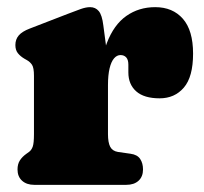

<svg xmlns="http://www.w3.org/2000/svg" viewBox="-20 -517 570 537"><path d="M259 -264Q259 -345 278.8 -396.5Q298.5 -448 333.5 -472.5Q368.5 -497 414 -497Q463 -497 491.5 -464.5Q520 -432 520 -367Q520 -302 494.2 -272Q468.5 -242 426.5 -242Q383 -242 361 -261.5Q339 -281 339 -314.5V-336Q339 -350 333 -356.5Q327 -363 317 -363Q307 -363 299 -353.8Q291 -344.5 286.5 -325.8Q282 -307 282 -279ZM269 -446 282 -348V-142Q282 -118.5 288.2 -106.5Q294.5 -94.5 310 -92L345 -87Q364 -84.5 372 -72.5Q380 -60.5 380 -43Q380 -23 367.5 -11.5Q355 0 333 0H76Q54.5 0 41.8 -11.5Q29 -23 29 -43Q29 -58 35.5 -68.2Q42 -78.5 54 -87L61 -92Q68 -97 71.5 -106.8Q75 -116.5 75 -142V-305Q75 -327.5 69.5 -335.8Q64 -344 55 -349L48 -353Q37 -359.5 30 -368.2Q23 -377 23 -391Q23 -407 32.5 -418Q42 -429 63 -437L169 -478Q191 -486.5 205.8 -491.8Q220.5 -497 232 -497Q247 -497 256.2 -486Q265.5 -475 269 -446Z"/></svg>

Font: Fraunces SuperSoft Wonky
Style: Regular
Weight: 900
Version: Version 1.000;[b76b70a41]